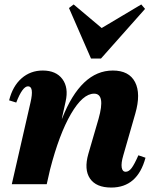

<svg xmlns="http://www.w3.org/2000/svg" viewBox="-20 -828 694 863"><path d="M33 0 117 -367Q134 -440 106 -440Q81 -440 53 -367L21 -377Q37 -441 77 -476Q117 -511 172 -511Q232 -511 260.5 -472.5Q289 -434 275 -372L258 -295H259Q344 -511 487 -511Q560 -511 587 -459Q614 -407 588 -317L534 -129Q524 -95 527 -75.5Q530 -56 545 -56Q559 -56 571.5 -72.5Q584 -89 602 -130L634 -119Q598 15 480 15Q412 15 384.5 -25.5Q357 -66 377 -136L423 -294Q455 -407 403 -407Q352 -407 299 -316Q246 -225 205 -66L190 0ZM389 -565 290 -792 311 -808 437 -702 615 -808 632 -788 434 -565Z"/></svg>

Font: Platypi
Style: Bold Italic
Weight: 700
Italic angle: -13°
Designer: David Sargent
Foundry: Bolt Cutter Type
Version: Version 1.200; ttfautohint (v1.8.4.7-5d5b)